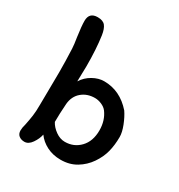

<svg xmlns="http://www.w3.org/2000/svg" viewBox="-163 -787 845 904"><g transform="rotate(30 260.0 -334.5)"><path d="M78 -265 79 -360Q79 -418 76 -487Q75 -508 69 -545Q61 -601 61 -629Q61 -675 107 -675Q136 -675 148.5 -659.5Q161 -644 166 -611Q176 -542 176 -449Q176 -421 174 -365Q193 -395 223.5 -412Q254 -429 284 -429Q371 -429 434 -357Q451 -332 464.5 -297.5Q478 -263 478 -238Q478 -194 468.5 -157Q459 -120 435 -85Q411 -50 374.5 -28Q338 -6 290 -6Q248 -6 214.5 -23Q181 -40 161 -68Q156 -43 139 -18.5Q122 6 100 6Q82 6 70 -3.5Q58 -13 58 -32Q58 -46 64 -67Q70 -96 73.5 -120.5Q77 -145 77 -180Q77 -236 78 -265ZM380 -217Q380 -271 351 -310Q341 -323 322.5 -331Q304 -339 286 -339Q244 -339 215 -314.5Q186 -290 182 -247Q178 -189 178 -147Q190 -124 214.5 -106.5Q239 -89 265 -89Q314 -89 347 -123.5Q380 -158 380 -217Z"/></g></svg>

Font: Itim
Style: Regular
Weight: 400
Designer: Suppakit Chalermlarp
Version: Version 1.002g